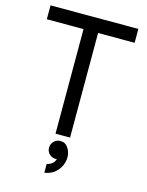

<svg xmlns="http://www.w3.org/2000/svg" viewBox="-135 -782 838 1096"><g transform="rotate(15 283.5 -234.0)"><path d="M241 0V-700H327V0ZM24 -618V-700H543V-618ZM237 232V180Q260 175 273.5 160.5Q287 146 287 127Q287 111 282 101L316 83Q319 93 319 103Q319 119 311 126.5Q303 134 293.5 136.5Q284 139 280 139Q257 139 241.5 124Q226 109 226 87Q226 64 241.5 48.5Q257 33 280 33Q309 33 325.5 58Q342 83 342 114Q342 136 331.5 161Q321 186 298 206Q275 226 237 232Z"/></g></svg>

Font: Fustat Medium
Style: Regular
Weight: 500
Designer: Mohamed Gaber, Khaled Hosny, Laura Garcia Mut
Foundry: Kief Type Foundry, Alif Type Foundry, Hard Type Foundry
Version: Version 1.007